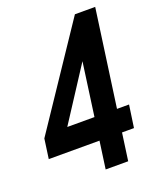

<svg xmlns="http://www.w3.org/2000/svg" viewBox="-140 -835 761 921"><g transform="rotate(-20 240.0 -375.0)"><path d="M238.5 0 258 -140H-1L13 -240.5L354.5 -750H458L389 -254.5H450.5L434 -140H373L353.5 0ZM105 -208 83.5 -254.5H274L311.5 -526Z"/></g></svg>

Font: Mohave Light SemiBold
Style: Italic
Weight: 600
Italic angle: -8°
Version: Version 2.003